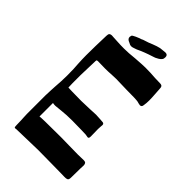

<svg xmlns="http://www.w3.org/2000/svg" viewBox="-250 -919 1005 1005"><g transform="rotate(45 252.0 -416.5)"><path d="M316 -773Q268 -758 231 -740Q227 -739 216.5 -735Q206 -731 199 -731Q189 -731 178 -738Q158 -745 158 -760Q158 -762 160 -770Q161 -775 180 -783.5Q199 -792 210 -795Q216 -799 232 -803.5Q248 -808 271 -818L293 -826Q314 -833 328 -833L348 -835Q366 -835 366 -818Q366 -811 365 -807Q362 -796 345.5 -786Q329 -776 316 -773ZM463 -560Q462 -545 449 -545Q445 -545 438 -547Q431 -549 427 -550Q412 -553 340 -553L302 -554Q289 -555 264 -555Q246 -555 237 -554Q207 -552 184 -552L131 -553Q123 -553 122 -549.5Q121 -546 121 -533Q121 -515 120 -502Q118 -462 118 -437V-378Q118 -357 119 -346Q127 -345 146 -345Q163 -344 216 -344Q238 -344 280 -346Q312 -348 322 -348Q336 -348 350 -346.5Q364 -345 371 -345Q384 -345 384 -333Q384 -329 383 -321.5Q382 -314 382 -302L383 -249Q383 -240 381 -236.5Q379 -233 374 -233Q371 -233 365.5 -234.5Q360 -236 356 -236Q347 -236 322.5 -237Q298 -238 256 -238Q211 -238 178 -234Q145 -230 138 -230Q127 -230 125 -231Q120 -231 119 -232V-132Q126 -132 130 -133L158 -134L276 -135Q312 -135 333 -134L402 -133L444 -134Q456 -134 460 -128.5Q464 -123 464 -113L463 -93L462 -23Q462 -7 455 -3.5Q448 0 435 -0.5Q422 -1 414 -1Q371 -1 340 -2L238 -3Q226 -3 118 0L80 1L74 2Q68 2 67 -1.5Q66 -5 66 -15Q65 -26 65 -52Q65 -60 64 -69.5Q63 -79 63 -95V-232Q63 -252 64.5 -271Q66 -290 66 -299Q70 -345 70 -387Q70 -439 67 -469Q65 -503 65 -531Q65 -594 68 -678Q68 -691 73 -695.5Q78 -700 87 -700L102 -699Q111 -699 131 -697.5Q151 -696 180 -696Q213 -696 258 -701Q312 -705 330 -705Q371 -705 405 -702L441 -701Q454 -701 458 -695Q462 -689 462 -673Q462 -664 464 -642Q466 -616 466 -597Q466 -577 463 -560Z"/></g></svg>

Font: Barrio
Style: Regular
Weight: 400
Designer: Pablo Cosgaya & Sergio Jimenez
Foundry: Pablo Cosgaya & Sergio Jimenez
Version: Version 1.005